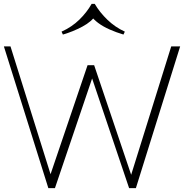

<svg xmlns="http://www.w3.org/2000/svg" viewBox="-20 -969 948 989"><path d="M229 0 0 -730H34L250 -41H230L431 -633H465L665 -41H647L862 -730H908L680 0H645L449 -581H460L263 0ZM304 -791 297 -806Q350 -830 388.5 -867.5Q427 -905 452 -949H468Q494 -905 533.5 -867Q573 -829 623 -806L616 -791Q579 -802 545 -817Q511 -832 485.5 -851Q460 -870 446 -892H474Q453 -858 404.5 -832Q356 -806 304 -791Z"/></svg>

Font: Savate ExtraLight
Style: Regular
Weight: 200
Designer: Max Esnée
Foundry: Plomb Type
Version: Version 2.000